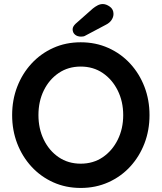

<svg xmlns="http://www.w3.org/2000/svg" viewBox="-20 -919 799 949"><path d="M719 -350Q719 -275 694 -210Q669 -145 623.5 -95.5Q578 -46 515.5 -18Q453 10 379 10Q305 10 243 -18Q181 -46 135.5 -95.5Q90 -145 65 -210Q40 -275 40 -350Q40 -425 65 -490Q90 -555 135.5 -604.5Q181 -654 243 -682Q305 -710 379 -710Q453 -710 515.5 -682Q578 -654 623.5 -604.5Q669 -555 694 -490Q719 -425 719 -350ZM589 -350Q589 -417 562 -471.5Q535 -526 488 -558Q441 -590 379 -590Q317 -590 270 -558Q223 -526 196.5 -472Q170 -418 170 -350Q170 -283 196.5 -228.5Q223 -174 270 -142Q317 -110 379 -110Q441 -110 488 -142Q535 -174 562 -228.5Q589 -283 589 -350ZM381 -738Q362 -738 350.5 -748Q339 -758 339 -774Q339 -781 342.5 -787.5Q346 -794 353 -801L439 -877Q450 -886 462.5 -892.5Q475 -899 488 -899Q505 -899 523 -886Q541 -873 541 -850Q541 -835 531.5 -820.5Q522 -806 504 -797L404 -744Q398 -740 392 -739Q386 -738 381 -738Z"/></svg>

Font: Quicksand Variable Light
Style: Regular
Weight: 300
Designer: Andrew Paglinawan
Foundry: Andrew Paglinawan
Version: Version 3.004